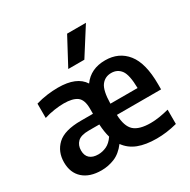

<svg xmlns="http://www.w3.org/2000/svg" viewBox="-179 -977 1145 1157"><g transform="rotate(-30 393.5 -399.0)"><path d="M204.5 9.5Q123 9.5 77.2 -31.5Q31.5 -72.5 31.5 -145Q31.5 -219 81 -265.5Q130.5 -312 244.5 -312H329V-348Q329 -409.5 299 -431.8Q269 -454 206.5 -454Q178 -454 141.5 -448.8Q105 -443.5 70 -432.5V-532Q108.5 -543.5 148.2 -548.8Q188 -554 224.5 -554Q354 -554 400 -481.5Q452.5 -554.5 553 -554.5Q648 -554.5 703 -485.5Q758 -416.5 758 -270.5V-234H450.5Q453.5 -153 489 -121.2Q524.5 -89.5 603.5 -89.5Q632.5 -89.5 664.2 -94.5Q696 -99.5 731 -108.5V-9Q691.5 1 657 5.5Q622.5 10 588.5 10Q513 10 460.5 -10.2Q408 -30.5 376.5 -74.5Q340 -26.5 296 -8.5Q252 9.5 204.5 9.5ZM546.5 -470Q503 -470 477.5 -436.5Q452 -403 450.5 -312H639.5Q638 -404 613.8 -437Q589.5 -470 546.5 -470ZM235.5 -83.5Q264.5 -83.5 292.8 -96.5Q321 -109.5 344.5 -144Q333 -184 330 -237H256.5Q201.5 -237 178.8 -214.5Q156 -192 156 -156Q156 -120 176.8 -101.8Q197.5 -83.5 235.5 -83.5ZM335 -620 435.5 -808H566.5L447 -620Z"/></g></svg>

Font: Encode Sans SmCnd SmBold
Style: Regular
Weight: 600
Width: 4
Designer: Multiple Designers
Foundry: Impallari Type
Version: Version 3.002; ttfautohint (v1.8.3) -l 8 -r 50 -G 200 -x 14 